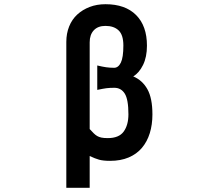

<svg xmlns="http://www.w3.org/2000/svg" viewBox="-20 -706 1040 912"><path d="M590 -163Q590 -234 572.5 -261.5Q555 -289 523 -289Q501 -289 485.5 -287Q470 -285 442 -279V-395Q467 -389 484.5 -386.5Q502 -384 522 -384Q542 -384 554 -408.5Q566 -433 566 -490Q566 -540 543.5 -561.5Q521 -583 481 -583Q445 -583 425.5 -562Q406 -541 406 -505V-93Q417 -81 425 -73Q433 -65 441.5 -60Q450 -55 461.5 -52.5Q473 -50 492 -50Q545 -50 567.5 -81Q590 -112 590 -163ZM704 -162Q704 -114 691.5 -73.5Q679 -33 654 -3.5Q629 26 591 42Q553 58 503 58Q470 58 450.5 52.5Q431 47 406 35V186H295V-507Q295 -547 308.5 -580.5Q322 -614 347 -637Q372 -660 406 -673Q440 -686 481 -686Q575 -686 626.5 -634.5Q678 -583 678 -489Q678 -435 659.5 -397.5Q641 -360 613 -343Q656 -325 680 -282.5Q704 -240 704 -162Z"/></svg>

Font: NanumGothicCoding
Style: Bold
Weight: 700
Monospace: yes
Designer: Kwon Bruce; Nicolas Noh; Sung-woo Choi; Go-un Cha; Soo-hyun Park;
Foundry: NHN Corporation
Version: Version 2.000;PS 1;hotconv 1.0.49;makeotf.lib2.0.14853